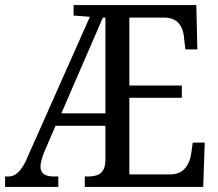

<svg xmlns="http://www.w3.org/2000/svg" viewBox="-21 -734 858 754"><path d="M-1 0V-41H13Q28 -41 40.5 -49.5Q53 -58 65 -75Q77 -92 88 -119L332 -668L268 -673V-714H750L754 -540H707L702 -582Q701 -604 693 -623Q685 -642 669 -653Q653 -664 626 -665H487V-398H693V-350H487V-49H647Q675 -49 692 -61Q709 -73 718 -91.5Q727 -110 730 -132L736 -174H783L777 0H312V-41H325Q344 -41 359.5 -46Q375 -51 384 -65.5Q393 -80 393 -110V-240H197L151 -133Q145 -117 141.5 -103Q138 -89 138 -80Q138 -60 151 -50.5Q164 -41 189 -41H208V0ZM220 -289H393V-665H383Z"/></svg>

Font: Noto Serif Condensed
Style: Regular
Weight: 400
Width: 3
Designer: Monotype Design Team
Foundry: Monotype Imaging Inc.
Version: Version 2.015